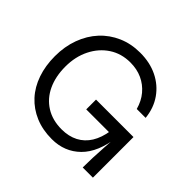

<svg xmlns="http://www.w3.org/2000/svg" viewBox="-160 -845 1040 1040"><g transform="rotate(45 360.5 -325.0)"><path d="M356 10Q285 10 228.5 -14Q172 -38 132 -81.5Q92 -125 71 -186Q50 -247 50 -320Q50 -394 73 -456.5Q96 -519 138 -564.5Q180 -610 237.5 -635Q295 -660 364 -660Q439 -660 497 -631.5Q555 -603 591 -551.5Q627 -500 634 -431H566Q553 -479 524 -513.5Q495 -548 454.5 -566.5Q414 -585 364 -585Q295 -585 242.5 -550.5Q190 -516 160 -456Q130 -396 130 -320Q130 -244 157 -186.5Q184 -129 235 -97Q286 -65 356 -65Q410 -65 450.5 -86Q491 -107 516 -147.5Q541 -188 550 -247H599Q583 -118 518 -54Q453 10 356 10ZM583 0Q583 -33 584.5 -74.5Q586 -116 589 -159Q592 -202 594 -236H374V-311H661V0Z"/></g></svg>

Font: Syne
Style: Regular
Weight: 400
Designer: Lucas Descroix
Foundry: Bonjour Monde
Version: Version 2.200